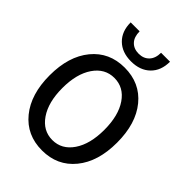

<svg xmlns="http://www.w3.org/2000/svg" viewBox="-267 -1053 1184 1184"><g transform="rotate(45 325.0 -460.5)"><path d="M154.8 -933.1H232.9Q232.9 -884.3 258.1 -857.7Q283.2 -831.1 326.2 -831.1Q368.7 -831.1 394.3 -857.9Q419.9 -884.8 419.9 -933.1H498Q498 -855 451.4 -809.6Q404.8 -764.2 326.2 -764.2Q247.6 -764.2 201.2 -809.6Q154.8 -855 154.8 -933.1ZM32.2 -349.1Q32.2 -514.6 112.3 -612.3Q192.4 -710 326.2 -710Q460.4 -710 540.3 -612.5Q620.1 -515.1 620.1 -349.1Q620.1 -183.6 540 -85.7Q460 12.2 326.2 12.2Q192.4 12.2 112.3 -85.9Q32.2 -184.1 32.2 -349.1ZM508.8 -349.1Q508.8 -473.6 458.7 -546.9Q408.7 -620.1 326.2 -620.1Q244.1 -620.1 193.6 -546.4Q143.1 -472.7 143.1 -349.1Q143.1 -225.6 193.6 -151.9Q244.1 -78.1 326.2 -78.1Q408.2 -78.1 458.5 -151.9Q508.8 -225.6 508.8 -349.1Z"/></g></svg>

Font: Azeret Mono
Style: Regular
Weight: 400
Designer: Martin Vácha
Foundry: Displaay
Version: Version 1.002